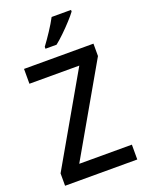

<svg xmlns="http://www.w3.org/2000/svg" viewBox="-171 -1090 844 1107"><g transform="rotate(-20 250.5 -536.5)"><path d="M473 -66H30V-142L344 -689H38V-780H464V-704L150 -157H473ZM409 -997Q395 -978 369 -949.5Q343 -921 314 -893Q285 -865 262 -847H194V-859Q218 -891 245 -932Q272 -973 290 -1007H409Z"/></g></svg>

Font: Noto Sans Malayalam UI SemiCondensed Medium
Style: Regular
Weight: 500
Width: 4
Designer: Jelle Bosma - Monotype Design Team
Foundry: Monotype Imaging Inc.
Version: Version 2.104; ttfautohint (v1.8.4.7-5d5b)